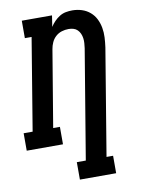

<svg xmlns="http://www.w3.org/2000/svg" viewBox="-106 -811 808 1095"><g transform="rotate(-10 298.0 -264.0)"><path d="M266 215V114H318L423 -518Q425 -533 426 -547.5Q427 -562 425 -576Q423 -590 417.5 -602.5Q412 -615 402.5 -624.5Q393 -634 379.5 -638Q366 -642 351 -642Q331 -642 311.5 -636Q292 -630 276.5 -616Q261 -602 252.5 -583Q244 -564 241 -545L167 -101H206V0H-4V-101H48L136 -634H97V-735H272L262 -670Q272 -686 286 -700.5Q300 -715 317 -725.5Q334 -736 353 -739.5Q372 -743 390 -743Q419 -743 445.5 -734.5Q472 -726 492.5 -708.5Q513 -691 525 -667Q537 -643 542 -615.5Q547 -588 545.5 -559.5Q544 -531 540 -502L438 114H476V215Z"/></g></svg>

Font: Iosevka Etoile Oblique
Style: Bold
Weight: 700
Italic angle: -9°
Designer: Belleve Invis
Foundry: Belleve Invis
Version: Version 15.5.2; ttfautohint (v1.8.4)